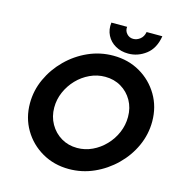

<svg xmlns="http://www.w3.org/2000/svg" viewBox="-118 -912 972 1031"><g transform="rotate(15 368.0 -396.5)"><path d="M356.4 12.5Q273.8 12.5 207.4 -25.7Q141 -63.9 102.4 -129.2Q63.9 -194.4 63.9 -275Q63.9 -346.5 93.8 -411.5Q123.6 -476.4 175 -527.4Q226.4 -578.5 292.4 -608Q358.3 -637.5 431.5 -637.5Q514.6 -637.5 580.6 -599.3Q646.5 -561.1 685.1 -495.8Q723.6 -430.6 723.6 -349.5Q723.6 -278.2 694.1 -213Q664.6 -147.9 612.7 -97.1Q560.9 -46.3 495 -16.9Q429.2 12.5 356.4 12.5ZM370.1 -108.3Q414 -108.3 453.9 -127.1Q493.8 -145.8 525 -178.5Q556.2 -211.1 574 -252.6Q591.7 -294.2 591.7 -339.7Q591.7 -390.3 569.1 -430.2Q546.5 -470.1 507.3 -493.4Q468.1 -516.7 418.1 -516.7Q374 -516.7 333.9 -497.9Q293.8 -479.2 262.8 -446.9Q231.9 -414.6 213.9 -373.4Q195.8 -332.2 195.8 -287Q195.8 -236.8 218.8 -196.1Q241.8 -155.4 281.3 -131.8Q320.7 -108.3 370.1 -108.3ZM504.2 -668.8Q463.9 -668.8 432.6 -686.5Q401.4 -704.2 385.4 -735.4Q369.4 -766.7 374.3 -806.2H461.8Q459 -784.7 473.3 -768.4Q487.5 -752.1 509.7 -752.1Q529.9 -752.1 547.6 -766Q565.3 -779.9 570.1 -806.2H657.6Q646.5 -736.8 602.1 -702.8Q557.6 -668.8 504.2 -668.8Z"/></g></svg>

Font: Afacad
Style: Italic
Weight: 400
Italic angle: -14°
Designer: Kristian Moeller
Foundry: Dicotype
Version: Version 1.000